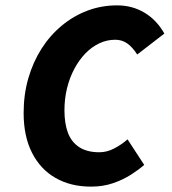

<svg xmlns="http://www.w3.org/2000/svg" viewBox="-20 -683 640 715"><path d="M319 12Q243 12 186.5 -20.5Q130 -53 99 -114.5Q68 -176 68 -262Q68 -331 85.5 -391.5Q103 -452 134.5 -501.5Q166 -551 210 -587.5Q254 -624 306 -643.5Q358 -663 416 -663Q473 -663 518.5 -635.5Q564 -608 592 -558L491 -480Q473 -508 453.5 -521.5Q434 -535 409 -535Q378 -535 349.5 -521.5Q321 -508 297.5 -483.5Q274 -459 256.5 -426Q239 -393 229.5 -354Q220 -315 220 -272Q220 -223 233 -188.5Q246 -154 275 -135Q304 -116 350 -116Q378 -116 405 -130Q432 -144 455 -164L517 -69Q498 -52 468.5 -33Q439 -14 401.5 -1Q364 12 319 12Z"/></svg>

Font: Source Code Pro ExtraLight ExtraBold
Style: Italic
Weight: 800
Italic angle: -11°
Monospace: yes
Version: Version 1.016;hotconv 1.0.116;makeotfexe 2.5.65601